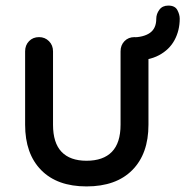

<svg xmlns="http://www.w3.org/2000/svg" viewBox="-20 -659 664 688"><path d="M462 -526Q483 -526 497.5 -511.5Q512 -497 512 -475V-212Q512 -108 454 -49.5Q396 9 290 9Q185 9 127.5 -49.5Q70 -108 70 -212V-475Q70 -497 84 -511.5Q98 -526 120 -526Q141 -526 155.5 -511.5Q170 -497 170 -475V-212Q170 -147 200.5 -115Q231 -83 290 -83Q350 -83 381 -115Q412 -147 412 -212V-475Q412 -497 426 -511.5Q440 -526 462 -526ZM452 -441V-525Q494 -525 517 -541Q540 -557 540 -592Q540 -609 551 -624Q562 -639 583 -639Q607 -639 615.5 -623Q624 -607 624 -592Q624 -550 605.5 -515.5Q587 -481 549.5 -461Q512 -441 452 -441Z"/></svg>

Font: Quicksand SemiBold
Style: Regular
Weight: 600
Designer: Andrew Paglinawan
Foundry: Andrew Paglinawan
Version: Version 3.006